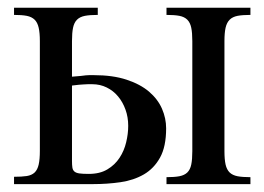

<svg xmlns="http://www.w3.org/2000/svg" viewBox="-20 -467 670 487"><path d="M401.4 -141.6Q401.4 -95.2 386 -67.4Q370.6 -39.6 345 -24.7Q319.3 -9.8 285.9 -4.9Q252.4 0 215.8 0H15.6V-18.6Q35.2 -18.6 47.9 -20.5Q60.5 -22.5 67.9 -29.5Q75.2 -36.6 78.1 -49.6Q81.1 -62.5 81.1 -84.5V-362.8Q81.1 -383.8 78.1 -396.7Q75.2 -409.7 67.9 -417Q60.5 -424.3 47.9 -426.8Q35.2 -429.2 15.6 -429.2V-447.3H228V-429.2Q208 -429.2 195.3 -426.8Q182.6 -424.3 175.3 -417Q168 -409.7 165.3 -396.7Q162.6 -383.8 162.6 -362.8V-272.5L185.1 -274.4Q192.9 -275.4 197.5 -275.9Q202.1 -276.4 206.1 -276.4H217.8Q266.1 -276.4 301 -264.9Q335.9 -253.4 358.2 -234.4Q380.4 -215.3 390.9 -191.2Q401.4 -167 401.4 -141.6ZM402.3 0V-17.6Q422.4 -17.6 435.1 -20Q447.8 -22.5 455.1 -29.5Q462.4 -36.6 465.1 -49.6Q467.8 -62.5 467.8 -83.5V-362.8Q467.8 -383.8 465.1 -396.7Q462.4 -409.7 455.1 -417Q447.8 -424.3 435.1 -426.8Q422.4 -429.2 402.3 -429.2V-447.3H615.2V-429.2Q595.2 -429.2 582.5 -426.8Q569.8 -424.3 562.5 -417Q555.2 -409.7 552.2 -396.7Q549.3 -383.8 549.3 -362.8V-83.5Q549.3 -62.5 552.2 -49.6Q555.2 -36.6 562.5 -29.5Q569.8 -22.5 582.5 -20Q595.2 -17.6 615.2 -17.6V0ZM305.2 -147.9Q305.2 -169.9 298.3 -189Q291.5 -208 279.5 -222.4Q267.6 -236.8 250.7 -245.1Q233.9 -253.4 213.9 -253.4H203.1Q198.2 -253.4 192.6 -252.9Q187 -252.4 179.9 -252Q172.9 -251.5 162.6 -250V-58.6Q162.6 -48.3 163.6 -42Q164.6 -35.6 168.7 -32Q172.9 -28.3 181.4 -27.1Q189.9 -25.9 205.1 -25.9Q233.4 -25.9 252.4 -37.4Q271.5 -48.8 283.2 -66.7Q294.9 -84.5 300 -106Q305.2 -127.4 305.2 -147.9Z"/></svg>

Font: Doulos SIL CyrE
Style: Regular
Weight: 400
Designer: Walt Agee, Victor Gaultney, Peter Martin, Debbi Hosken, Becca Hirsbrunner
Foundry: SIL International
Version: Version 5.000